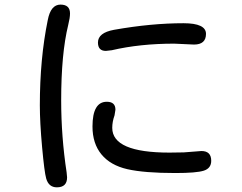

<svg xmlns="http://www.w3.org/2000/svg" viewBox="-20 -762 1040 826"><path d="M240.2 -742.2Q281.2 -742.2 281.2 -704.1Q281.2 -685.5 273.4 -654.3Q243.2 -531.2 243.2 -330.1Q243.2 -173.8 266.6 -20.5L268.6 1Q268.6 43.9 224.6 43.9Q189.5 43.9 178.7 5.9Q170.9 -21.5 161.1 -128.9Q151.4 -236.3 151.4 -308.6Q151.4 -509.8 185.5 -675.8Q198.2 -742.2 240.2 -742.2ZM729.5 -574.2Q582 -574.2 460.9 -545.9L435.5 -543Q401.4 -543 401.4 -579.1Q401.4 -621.1 470.7 -633.8Q630.9 -662.1 769.5 -662.1Q866.2 -662.1 866.2 -616.2Q866.2 -570.3 814.5 -570.3L729.5 -574.2ZM439.5 -324.2Q476.6 -324.2 476.6 -290L472.7 -265.6Q462.9 -238.3 462.9 -211.9Q462.9 -105.5 709 -105.5L770.5 -106.4L846.7 -112.3Q888.7 -112.3 888.7 -70.3Q888.7 -38.1 856.9 -27.8Q825.2 -17.6 734.4 -17.6Q600.6 -17.6 527.8 -34.2Q455.1 -50.8 416.5 -97.7Q377.9 -144.5 377.9 -217.8Q377.9 -324.2 439.5 -324.2Z"/></svg>

Font: YuPearl-Regular
Style: Regular
Weight: 400
Designer: Max Yao
Foundry: Max-Everyday
Version: Version 1.011; ttfautohint (v1.8.3)